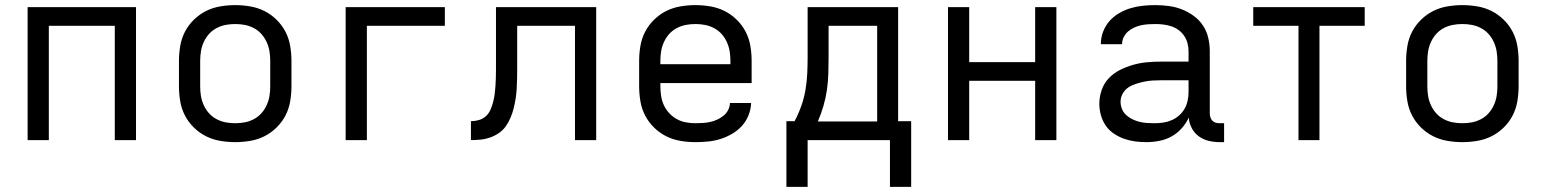

<svg xmlns="http://www.w3.org/2000/svg" viewBox="-20 -548 6040 751"><path d="M88 0V-520H512V0H429V-447H171V0Z M900 8Q871 8 841.5 3Q812 -2 786 -15Q760 -28 738.5 -49Q717 -70 703.5 -96Q690 -122 685 -151.5Q680 -181 680 -210V-310Q680 -339 685 -368.5Q690 -398 703.5 -424Q717 -450 738.5 -471Q760 -492 786 -505Q812 -518 841.5 -523Q871 -528 900 -528Q929 -528 958.5 -523Q988 -518 1014 -505Q1040 -492 1061.5 -471Q1083 -450 1096.5 -424Q1110 -398 1115 -368.5Q1120 -339 1120 -310V-210Q1120 -181 1115 -151.5Q1110 -122 1096.5 -96Q1083 -70 1061.5 -49Q1040 -28 1014 -15Q988 -2 958.5 3Q929 8 900 8ZM900 -66Q919 -66 937.5 -69.5Q956 -73 973 -82Q990 -91 1002.5 -105Q1015 -119 1023 -136.5Q1031 -154 1034 -172.5Q1037 -191 1037 -210V-310Q1037 -329 1034 -347.5Q1031 -366 1023 -383.5Q1015 -401 1002.5 -415Q990 -429 973 -438Q956 -447 937.5 -450.5Q919 -454 900 -454Q881 -454 862.5 -450.5Q844 -447 827 -438Q810 -429 797.5 -415Q785 -401 777 -383.5Q769 -366 766 -347.5Q763 -329 763 -310V-210Q763 -191 766 -172.5Q769 -154 777 -136.5Q785 -119 797.5 -105Q810 -91 827 -82Q844 -73 862.5 -69.5Q881 -66 900 -66Z M1332 0V-520H1720V-447H1415V0Z M1822 0V-74Q1838 -74 1853.5 -78.5Q1869 -83 1880.5 -93.5Q1892 -104 1898.5 -119Q1905 -134 1909 -149.5Q1913 -165 1915 -180.5Q1917 -196 1918 -212Q1919 -228 1919.5 -244Q1920 -260 1920 -276V-520H2312V0H2229V-447H2003V-278Q2003 -259 2002.5 -240Q2002 -221 2001 -201.5Q2000 -182 1997 -163Q1994 -144 1989.5 -125.5Q1985 -107 1977.5 -89Q1970 -71 1959 -55Q1948 -39 1932 -28Q1916 -17 1898 -10.5Q1880 -4 1860.5 -2Q1841 0 1822 0Z M2700 8Q2671 8 2641.5 3Q2612 -2 2586 -15Q2560 -28 2538.5 -49Q2517 -70 2503.5 -96Q2490 -122 2485 -151.5Q2480 -181 2480 -210V-310Q2480 -339 2485 -368.5Q2490 -398 2503.5 -424Q2517 -450 2538.5 -471Q2560 -492 2586 -505Q2612 -518 2641.5 -523Q2671 -528 2700 -528Q2729 -528 2758.5 -523Q2788 -518 2814 -505Q2840 -492 2861.5 -471Q2883 -450 2896.5 -424Q2910 -398 2915 -368.5Q2920 -339 2920 -310V-223H2563V-210Q2563 -191 2566 -172Q2569 -153 2577 -136Q2585 -119 2598 -105Q2611 -91 2627.5 -82Q2644 -73 2662.5 -69.5Q2681 -66 2700 -66Q2715 -66 2729.5 -67Q2744 -68 2758 -71Q2772 -74 2785 -80Q2798 -86 2809.5 -95Q2821 -104 2828 -117.5Q2835 -131 2835 -145H2918Q2917 -120 2907.5 -96.5Q2898 -73 2881.5 -55Q2865 -37 2843.5 -24.5Q2822 -12 2798.5 -4.5Q2775 3 2750 5.5Q2725 8 2700 8ZM2563 -297H2837V-310Q2837 -329 2834 -347.5Q2831 -366 2823 -383.5Q2815 -401 2802.5 -415Q2790 -429 2773 -438Q2756 -447 2737.5 -450.5Q2719 -454 2700 -454Q2681 -454 2662.5 -450.5Q2644 -447 2627 -438Q2610 -429 2597.5 -415Q2585 -401 2577 -383.5Q2569 -366 2566 -347.5Q2563 -329 2563 -310Z M3056 183V-74H3088Q3103 -102 3114 -133Q3125 -164 3130.5 -196Q3136 -228 3137.5 -260.5Q3139 -293 3139 -325V-520H3493V-74H3544V183H3461V0H3139V183ZM3179 -73H3411V-447H3221V-325Q3221 -293 3220 -260.5Q3219 -228 3214.5 -196.5Q3210 -165 3201 -134Q3192 -103 3179 -73Z M3688 0V-520H3771V-305H4029V-520H4112V0H4029V-232H3771V0Z M4464 8Q4441 8 4419 5Q4397 2 4376 -5.5Q4355 -13 4336 -26Q4317 -39 4304.5 -57.5Q4292 -76 4286 -98Q4280 -120 4280 -142Q4280 -169 4289 -195.5Q4298 -222 4317 -242Q4336 -262 4361 -274.5Q4386 -287 4412.5 -294.5Q4439 -302 4466.5 -304.5Q4494 -307 4521 -307H4629V-347Q4629 -363 4625 -378.5Q4621 -394 4612 -407.5Q4603 -421 4590 -430.5Q4577 -440 4562 -445Q4547 -450 4531 -452Q4515 -454 4499 -454Q4485 -454 4470.5 -453Q4456 -452 4442.5 -449Q4429 -446 4416 -440Q4403 -434 4392.5 -425Q4382 -416 4375.5 -403Q4369 -390 4369 -376V-375H4286V-377Q4286 -401 4295 -424.5Q4304 -448 4320 -466Q4336 -484 4357.5 -496.5Q4379 -509 4402.5 -516Q4426 -523 4450 -525.5Q4474 -528 4499 -528Q4525 -528 4551.5 -524.5Q4578 -521 4602.5 -511.5Q4627 -502 4649 -486Q4671 -470 4685.5 -448Q4700 -426 4706 -400Q4712 -374 4712 -347V-104Q4712 -97 4714.5 -89Q4717 -81 4722.5 -75.5Q4728 -70 4735.5 -68Q4743 -66 4751 -66H4768V8H4751Q4729 8 4708 3Q4687 -2 4669.5 -14.5Q4652 -27 4641.5 -47Q4631 -67 4630 -88Q4619 -65 4601.5 -45.5Q4584 -26 4562 -14Q4540 -2 4514.5 3Q4489 8 4464 8ZM4495 -66Q4513 -66 4530 -68.5Q4547 -71 4563 -78Q4579 -85 4592 -96.5Q4605 -108 4613.5 -123Q4622 -138 4625.5 -155Q4629 -172 4629 -189V-234H4521Q4505 -234 4488 -233Q4471 -232 4455 -228.5Q4439 -225 4423 -220Q4407 -215 4393.5 -206Q4380 -197 4371.5 -182Q4363 -167 4363 -150Q4363 -136 4368.5 -122Q4374 -108 4385 -98Q4396 -88 4409.5 -81.5Q4423 -75 4437 -71.5Q4451 -68 4466 -67Q4481 -66 4495 -66Z M5059 0V-447H4882V-520H5318V-447H5141V0Z M5700 8Q5671 8 5641.5 3Q5612 -2 5586 -15Q5560 -28 5538.5 -49Q5517 -70 5503.5 -96Q5490 -122 5485 -151.5Q5480 -181 5480 -210V-310Q5480 -339 5485 -368.5Q5490 -398 5503.5 -424Q5517 -450 5538.5 -471Q5560 -492 5586 -505Q5612 -518 5641.5 -523Q5671 -528 5700 -528Q5729 -528 5758.5 -523Q5788 -518 5814 -505Q5840 -492 5861.5 -471Q5883 -450 5896.5 -424Q5910 -398 5915 -368.5Q5920 -339 5920 -310V-210Q5920 -181 5915 -151.5Q5910 -122 5896.5 -96Q5883 -70 5861.5 -49Q5840 -28 5814 -15Q5788 -2 5758.5 3Q5729 8 5700 8ZM5700 -66Q5719 -66 5737.5 -69.5Q5756 -73 5773 -82Q5790 -91 5802.5 -105Q5815 -119 5823 -136.5Q5831 -154 5834 -172.5Q5837 -191 5837 -210V-310Q5837 -329 5834 -347.5Q5831 -366 5823 -383.5Q5815 -401 5802.5 -415Q5790 -429 5773 -438Q5756 -447 5737.5 -450.5Q5719 -454 5700 -454Q5681 -454 5662.5 -450.5Q5644 -447 5627 -438Q5610 -429 5597.5 -415Q5585 -401 5577 -383.5Q5569 -366 5566 -347.5Q5563 -329 5563 -310V-210Q5563 -191 5566 -172.5Q5569 -154 5577 -136.5Q5585 -119 5597.5 -105Q5610 -91 5627 -82Q5644 -73 5662.5 -69.5Q5681 -66 5700 -66Z"/></svg>

Font: R Plex Mono
Style: Regular
Weight: 400
Monospace: yes
Designer: Belleve Invis
Foundry: Belleve Invis
Version: Version 31.8.0